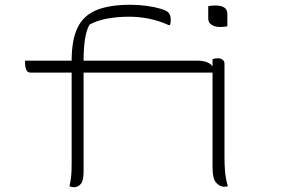

<svg xmlns="http://www.w3.org/2000/svg" viewBox="-20 -780 1240 804"><path d="M330 -60Q330 -24 318.5 -10Q307 4 290 4Q279 4 271 0Q276 -24 278 -42Q280 -60 280 -96V-476H108Q95 -476 90 -488Q85 -500 85 -516V-526H280Q280 -611 304 -662.5Q328 -714 382.5 -737Q437 -760 526 -760Q560 -760 593.5 -755.5Q627 -751 652 -743.5Q677 -736 685 -728Q695 -718 695 -696Q695 -683 692 -675H686Q647 -693 605 -701.5Q563 -710 520 -710Q471 -710 428.5 -702Q386 -694 355 -677Q342 -655 336 -616.5Q330 -578 330 -526H803Q832 -526 848 -519Q864 -512 870 -502V-532Q874 -534 880 -535Q886 -536 893 -536Q904 -536 912 -530Q920 -524 920 -513V-124Q920 -89 922.5 -60.5Q925 -32 934 0Q930 1 926.5 1.5Q923 2 919 2Q901 2 885.5 -14.5Q870 -31 870 -80V-476H330ZM852 -754Q864 -757 882 -757Q932 -757 932 -722V-670Q920 -667 902 -667Q879 -667 865.5 -676.5Q852 -686 852 -702Z"/></svg>

Font: Recursive Mn Csl St Lt
Style: Regular
Weight: 300
Monospace: yes
Version: Version 1.079;hotconv 1.0.112;makeotfexe 2.5.65598; ttfautoh